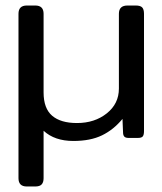

<svg xmlns="http://www.w3.org/2000/svg" viewBox="-20 -500 589 696"><path d="M47 146V-450Q47 -480 77 -480H108Q138 -480 138 -450V-165Q138 -107 169 -80.5Q200 -54 259 -54Q323 -54 367 -89Q411 -124 411 -179V-450Q411 -480 442 -480H472Q489 -480 495.5 -473Q502 -466 502 -450V-25Q502 -11 497.5 -5.5Q493 0 480 0H446Q435 0 430.5 -5Q426 -10 426 -21L424 -69Q392 -30 350 -9.5Q308 11 246 11Q178 11 138 -26V146Q138 161 131 168.5Q124 176 108 176H77Q47 176 47 146Z"/></svg>

Font: Mitr Light
Style: Regular
Weight: 300
Designer: Thanarat Vachiruckul
Foundry: Cadson Demak
Version: Version 1.002